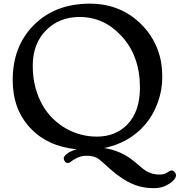

<svg xmlns="http://www.w3.org/2000/svg" viewBox="-20 -797 967 1033"><path d="M393.1 6.3Q234.4 -9.3 141.6 -109.9Q48.3 -210.4 48.3 -365.7Q48.3 -546.9 160.2 -660.2Q274.9 -777.3 463.9 -777.3Q630.4 -777.3 742.7 -663.6Q813.5 -591.8 839.8 -494.1Q853 -445.8 853 -378.9Q853 -312 828.9 -245.4Q804.7 -178.7 762.7 -128.9Q677.7 -28.8 540.5 -0.5Q632.3 13.2 703.1 72.3L742.7 105.5Q783.7 142.1 837.4 142.1Q860.4 142.1 873.5 134.8L892.1 123.5Q897.9 120.1 903.6 120.1Q909.2 120.1 913.1 122.8Q917 125.5 919.9 129.4Q927.2 138.2 927.2 146.7Q927.2 155.3 918.5 167.2Q909.7 179.2 893.6 189.9Q855.5 215.3 810.5 215.3Q765.6 215.3 731.7 206.1Q697.8 196.8 666 179.7Q608.9 148.4 541.5 84.5Q511.2 56.2 497.6 50.8Q475.1 41 448.7 41Q422.4 41 404.5 48.1Q386.7 55.2 373 64.5L355.5 77.1Q351.1 80.1 343 79.8Q335 79.6 328.9 71.5Q322.8 63.5 322.8 54Q322.8 44.4 340.3 30.3Q357.9 16.1 393.1 6.3ZM156.2 -443.4Q156.2 -381.3 170.2 -328.1Q184.1 -274.9 208.3 -232.4Q232.4 -189.9 265.6 -158Q298.8 -126 336.9 -104.5Q414.1 -62 501 -62Q600.6 -62 664.1 -126Q732.9 -196.3 732.9 -325.7Q732.9 -495.6 634.3 -602.5Q540 -705.6 408.2 -705.6Q299.8 -705.6 229.5 -635.7Q156.2 -563.5 156.2 -443.4Z"/></svg>

Font: Stoke
Style: Regular
Weight: 400
Designer: Nicole Fally
Foundry: Nicole Fally
Version: Version 1.002